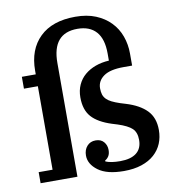

<svg xmlns="http://www.w3.org/2000/svg" viewBox="-85 -836 844 924"><g transform="rotate(-10 337.0 -374.0)"><path d="M447 12Q364 12 321.5 -19.5Q279 -51 279 -93Q279 -121 295 -139Q311 -157 337 -157Q363 -157 377 -140.5Q391 -124 391 -101Q391 -82 383.5 -70.5Q376 -59 366 -54V-49Q392 -38 437 -38Q489 -38 516.5 -59.5Q544 -81 544 -123Q544 -160 524 -179Q504 -198 455 -214L429 -222Q363 -243 332 -277.5Q301 -312 301 -373Q301 -407 313.5 -434.5Q326 -462 348.5 -481Q371 -500 401 -511Q431 -522 467 -524V-559Q467 -630 435.5 -665.5Q404 -701 344 -701Q221 -701 221 -556V0H41V-54H109V-462H41V-520H109V-538Q109 -641 170 -700.5Q231 -760 344 -760Q401 -760 443.5 -742.5Q486 -725 515 -695Q544 -665 558.5 -625Q573 -585 573 -540V-481H531Q465 -481 433.5 -458.5Q402 -436 402 -400Q402 -382 406 -369.5Q410 -357 419.5 -347Q429 -337 445 -329Q461 -321 485 -313L511 -305Q577 -285 611.5 -249.5Q646 -214 646 -154Q646 -118 633.5 -88Q621 -58 596 -35.5Q571 -13 533.5 -0.5Q496 12 447 12Z"/></g></svg>

Font: IBM Plex Serif Medm
Style: Regular
Weight: 500
Designer: Mike Abbink, Paul van der Laan, Pieter van Rosmalen
Foundry: Bold Monday
Version: Version 3.001